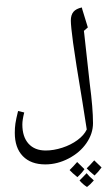

<svg xmlns="http://www.w3.org/2000/svg" viewBox="-20 -850 635 1141"><path d="M495.6 -80.6 470.2 -242.2Q427.7 -496.1 414.3 -595.9Q400.9 -695.8 400.9 -727.5Q400.9 -761.2 416.5 -779.8Q432.1 -798.3 466.3 -805.7Q467.8 -799.3 469.2 -793.9Q470.7 -788.6 502 -687L478.5 -666.5L480.5 -650.9L513.2 -354.5Q532.7 -205.6 532.7 -118.2Q532.7 -56.2 494.1 0Q455.6 56.2 388.2 91.6Q320.8 127 249 127Q163.6 127 115.7 77.9Q67.9 28.8 67.9 -61Q67.9 -89.8 71.5 -115.5Q75.2 -141.1 87.4 -190.4L124 -181.6Q112.8 -137.7 112.8 -110.4Q112.8 -37.1 149.4 3.7Q186 44.4 251.5 44.4Q298.8 44.4 350.1 27.8Q401.4 11.2 440.4 -17.6Q479.5 -46.4 495.6 -80.6ZM389.6 -830.1ZM33.2 127.4ZM230 -607.9ZM481.9 155.3Q464.8 180.2 439.9 202.6Q407.7 176.8 393.6 160.6Q415.5 139.6 438.5 112.8ZM583.5 145Q566.4 169.4 542 192.9Q512.2 168.9 495.1 150.4Q512.2 134.3 540 103ZM537.6 222.2Q514.2 249 497.1 261.2Q471.7 245.1 452.6 222.2Q470.7 205.1 494.6 179.2Q507.8 196.3 537.6 222.2ZM491.2 103ZM497.1 271ZM491.2 88.4Z"/></svg>

Font: Noto Naskh Arabic UI
Style: Regular
Weight: 400
Designer: Monotype Design team
Foundry: Monotype Imaging Inc.
Version: Version 1.05